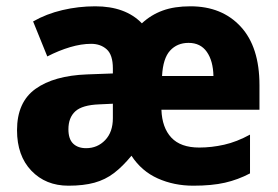

<svg xmlns="http://www.w3.org/2000/svg" viewBox="-20 -579 883 609"><path d="M584 -559Q684 -559 743.5 -494.5Q803 -430 803 -309V-231H492Q494 -174 523.5 -142.5Q553 -111 612 -111Q651 -111 691 -120Q731 -129 773 -152V-29Q735 -9 693.5 0.5Q652 10 593 10Q532 10 480.5 -13Q429 -36 397 -85Q369 -51 341.5 -30Q314 -9 279.5 0.5Q245 10 197 10Q125 10 79.5 -37.5Q34 -85 34 -166Q34 -255 92.5 -297Q151 -339 256 -343L338 -346V-362Q338 -405 318.5 -422.5Q299 -440 269 -440Q238 -440 202.5 -429.5Q167 -419 130 -400L85 -511Q127 -535 178 -547Q229 -559 282 -559Q378 -559 430 -505Q459 -532 496 -545.5Q533 -559 584 -559ZM578 -443Q542 -443 519.5 -418.5Q497 -394 494 -338H657Q656 -386 636 -414.5Q616 -443 578 -443ZM295 -248Q241 -246 219 -226Q197 -206 197 -169Q197 -138 212 -123.5Q227 -109 253 -109Q289 -109 313.5 -134.5Q338 -160 338 -204V-250Z"/></svg>

Font: Noto Sans Hebrew SemiCondensed ExtraBold
Style: Regular
Weight: 800
Width: 4
Designer: Monotype Design Team
Foundry: Monotype Imaging Inc.
Version: Version 2.004; ttfautohint (v1.8.4.7-5d5b)